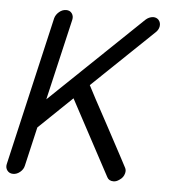

<svg xmlns="http://www.w3.org/2000/svg" viewBox="-64 -700 673 739"><g transform="rotate(5 272.5 -331.0)"><path d="M498 -655Q499 -655 499 -655Q511 -655 519 -647Q529 -636 526 -620Q523 -607 513 -598L278 -373Q288 -353 305 -321.5Q322 -290 358 -223.5Q394 -157 417.5 -112.5Q441 -68 441 -68Q446 -59 443 -47Q439 -30 423 -20Q412 -12 401 -12Q383 -12 376 -26L220 -317L91 -193Q91 -193 56 -42Q53 -28 40.5 -17.5Q28 -7 13.5 -7Q-1 -7 -9 -17.5Q-17 -28 -14 -42L119 -618Q123 -632 135.5 -642.5Q148 -653 162.5 -653Q177 -653 184.5 -642.5Q192 -632 189 -618L116 -304L469 -642Q482 -654 498 -655Z"/></g></svg>

Font: Brass Mono
Style: Italic
Weight: 400
Italic angle: -13°
Monospace: yes
Version: Version 1.100; ttfautohint (v1.8.3) -l 8 -r 50 -G 200 -x 14 